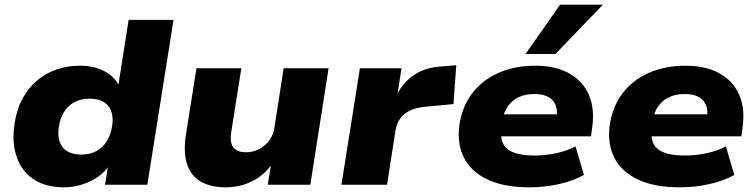

<svg xmlns="http://www.w3.org/2000/svg" viewBox="-20 -790 3229 821"><path d="M254 11Q176 11 125 -22.5Q74 -56 52.5 -115.5Q31 -175 41 -251Q51 -332 89 -389.5Q127 -447 187 -478Q247 -509 324 -509Q383 -509 427.5 -485Q472 -461 491 -419H485L530 -705H722L610 0H429L443 -86H449Q429 -54 397 -32.5Q365 -11 328 0Q291 11 254 11ZM327 -129Q365 -129 393 -144.5Q421 -160 438 -188.5Q455 -217 460 -255Q467 -308 442 -338Q417 -368 363 -368Q326 -368 298 -353Q270 -338 253 -310Q236 -282 231 -243Q224 -190 249 -159.5Q274 -129 327 -129Z M945 11Q881 11 838.5 -13.5Q796 -38 779.5 -89Q763 -140 776 -220L820 -498H1012L969 -227Q964 -196 969.5 -176.5Q975 -157 991 -148Q1007 -139 1032 -139Q1063 -139 1089 -153Q1115 -167 1132 -190.5Q1149 -214 1153 -242L1193 -498H1385L1307 0H1125L1140 -93H1146Q1112 -42 1059.5 -15.5Q1007 11 945 11Z M1440 0 1519 -498H1697L1677 -371H1672Q1695 -430 1745.5 -466Q1796 -502 1869 -506L1931 -511L1919 -345L1804 -334Q1763 -331 1735 -318Q1707 -305 1691.5 -283.5Q1676 -262 1671 -231L1635 0Z M2243 11Q2136 11 2065.5 -22Q1995 -55 1964.5 -114.5Q1934 -174 1944 -253Q1955 -332 1998 -389.5Q2041 -447 2110.5 -478Q2180 -509 2269 -509Q2354 -509 2412.5 -477Q2471 -445 2497.5 -385.5Q2524 -326 2512 -243L2507 -207H2094L2109 -301H2379L2360 -285Q2365 -319 2355.5 -341.5Q2346 -364 2323.5 -376Q2301 -388 2265 -388Q2226 -388 2197 -374Q2168 -360 2150.5 -334Q2133 -308 2127 -272L2124 -253Q2118 -211 2128.5 -182.5Q2139 -154 2172.5 -139.5Q2206 -125 2265 -125Q2314 -125 2361 -135.5Q2408 -146 2441 -164L2477 -42Q2433 -17 2371 -3Q2309 11 2243 11ZM2227 -559 2375 -770H2558L2355 -559Z M2886 11Q2779 11 2708.5 -22Q2638 -55 2607.5 -114.5Q2577 -174 2587 -253Q2598 -332 2641 -389.5Q2684 -447 2753.5 -478Q2823 -509 2912 -509Q2997 -509 3055.5 -477Q3114 -445 3140.5 -385.5Q3167 -326 3155 -243L3150 -207H2737L2752 -301H3022L3003 -285Q3008 -319 2998.5 -341.5Q2989 -364 2966.5 -376Q2944 -388 2908 -388Q2869 -388 2840 -374Q2811 -360 2793.5 -334Q2776 -308 2770 -272L2767 -253Q2761 -211 2771.5 -182.5Q2782 -154 2815.5 -139.5Q2849 -125 2908 -125Q2957 -125 3004 -135.5Q3051 -146 3084 -164L3120 -42Q3076 -17 3014 -3Q2952 11 2886 11Z"/></svg>

Font: Nunito Sans 10pt SemiExpanded Black
Style: Italic
Weight: 900
Width: 6
Italic angle: -9°
Designer: Vernon Adams
Foundry: Vernon Adams
Version: Version 3.101;gftools[0.9.27]